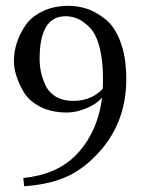

<svg xmlns="http://www.w3.org/2000/svg" viewBox="-20 -629 505 660"><path d="M333 -323.2Q334 -333 334 -359.9Q334 -422.9 322 -467.5Q310.1 -512.2 289.1 -533.7Q268.1 -555.2 248 -564.2Q228 -573.2 205.1 -573.2Q116.2 -573.2 116.2 -426.8Q116.2 -404.8 120.6 -382.8Q125 -360.8 136 -336.4Q147 -312 171.4 -297.1Q195.8 -282.2 231.9 -282.2Q293 -282.2 333 -323.2ZM60.1 -17.1Q170.9 -28.3 235.8 -90.8Q314.9 -168 331.1 -293.9Q313 -272 277.6 -257.1Q242.2 -242.2 210.9 -242.2Q155.8 -242.2 116.9 -262.7Q78.1 -283.2 60.5 -314.2Q43 -345.2 35.4 -371.1Q27.8 -397 27.8 -419.9Q27.8 -449.7 37.4 -480.5Q46.9 -511.2 66.9 -541Q86.9 -570.8 125.5 -589.8Q164.1 -608.9 215.8 -608.9Q249 -608.9 280 -598.4Q311 -587.9 343 -562.5Q375 -537.1 394.5 -484.1Q414.1 -431.2 414.1 -356.9Q414.1 -198.7 307.1 -91.8Q257.3 -41 199.7 -17.6Q142.1 5.9 63 11.2Z"/></svg>

Font: Biolilbert
Style: Regular
Weight: 400
Designer: Philipp H. Poll
Foundry: Philipp H. Poll
Version: Version 1.1.0